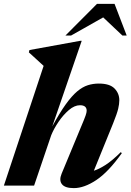

<svg xmlns="http://www.w3.org/2000/svg" viewBox="-38 -955 672 988"><path d="M225.5 -259 137.5 0H-18L186.5 -616Q173 -628.5 152.5 -647.2Q132 -666 110.5 -685.5L113.5 -697.5L375 -745H382.5L231 -304.5Q269 -374.5 300.2 -418Q331.5 -461.5 359.2 -484.8Q387 -508 414 -516.5Q441 -525 470.5 -525Q526.5 -525 551.2 -499.8Q576 -474.5 576 -439Q576 -420 570.2 -395.5Q564.5 -371 544 -320L445 -76.5Q471 -84.5 505 -106.2Q539 -128 583.5 -172L589 -167Q519.5 -69.5 457.2 -28.2Q395 13 342 13Q296.5 13 280.8 -7Q265 -27 279 -61L379 -302Q397 -344.5 402.5 -360.5Q408 -376.5 408 -385Q408 -413.5 373.5 -413.5Q345.5 -413.5 316.2 -388.5Q287 -363.5 262.8 -327.5Q238.5 -291.5 225.5 -259ZM298.5 -772 461 -935H551.5L614 -772H592L493 -865.5L327.5 -772Z"/></svg>

Font: Newsreader Display
Style: Bold Italic
Weight: 700
Italic angle: -17°
Designer: Hugues Gentile
Foundry: Production Type
Version: Version 1.001